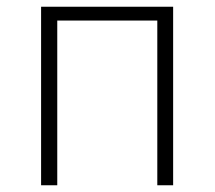

<svg xmlns="http://www.w3.org/2000/svg" viewBox="-20 -550 637 570"><path d="M102 -530H494V0H447V-489H150V0H102Z"/></svg>

Font: Merged Yaku Han JP ExtraLight
Style: Regular
Weight: 250
Designer: Ryoko NISHIZUKA 西塚涼子 (kana, bopomofo & ideographs); Paul D. Hunt (Latin, Greek & Cyrillic); Sandoll Communications 산돌커뮤니
Foundry: Adobe
Version: Version 2.004